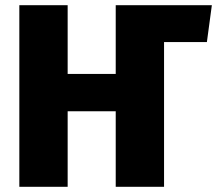

<svg xmlns="http://www.w3.org/2000/svg" viewBox="-20 -715 831 735"><path d="M791 -695H423V-432H239V-695H54V0H239V-289H423V0H608V-554H772Z"/></svg>

Font: Fira Sans ExtraBold
Style: Regular
Weight: 800
Designer: bBox Type GmbH & Carrois Corporate GbR & Edenspiekermann AG
Foundry: bBox Type GmbH & Carrois Corporate GbR & Edenspiekermann AG
Version: Version 4.300;PS 004.300;hotconv 1.0.88;makeotf.lib2.5.64775